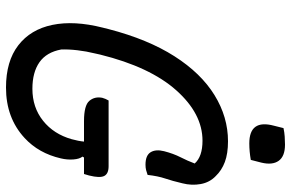

<svg xmlns="http://www.w3.org/2000/svg" viewBox="-185 -765 970 640"><g transform="rotate(90 300.0 -445.0)"><path d="M407 -905Q421 -908 435 -909Q449 -910 462 -910Q501 -910 516 -889Q531 -868 522 -831L513 -796Q485 -791 458 -791Q377 -791 399 -873ZM315 -322H534Q559 -322 566.5 -307.5Q574 -293 565 -257L560 -240H505L502 -235Q510 -225 511.5 -204.5Q513 -184 508 -163Q491 -89 440 -42Q373 20 272 20Q184 20 131 -21Q78 -62 63 -134.5Q48 -207 72 -302L77 -322Q111 -453 167.5 -541.5Q224 -630 297 -675Q370 -720 451 -720Q492 -720 520 -709.5Q548 -699 567 -679Q588 -659 593.5 -629Q599 -599 591 -568Q583 -534 575 -510.5Q567 -487 563 -452Q555 -449 547 -447Q539 -445 529 -445Q498 -445 487.5 -462Q477 -479 484 -507Q492 -538 504 -561.5Q516 -585 525 -609Q502 -635 449 -635Q359 -635 281 -547.5Q203 -460 162 -294L158 -276Q151 -248 147.5 -218Q144 -188 145 -164Q154 -115 187.5 -91.5Q221 -68 276 -68Q338 -68 382.5 -103.5Q427 -139 444 -199Q447 -210 449 -220Q451 -230 452 -240H384Q331 -240 316 -258Q301 -276 306 -301Q309 -312 315 -322Z"/></g></svg>

Font: Recursive Mn Csl St
Style: Italic
Weight: 400
Italic angle: -15°
Monospace: yes
Version: Version 1.079;hotconv 1.0.112;makeotfexe 2.5.65598; ttfautoh